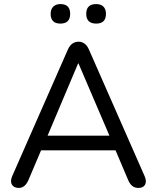

<svg xmlns="http://www.w3.org/2000/svg" viewBox="-20 -917 771 944"><path d="M453 -801Q404 -801 404 -849Q404 -897 453 -897Q476 -897 488.5 -884.5Q501 -872 501 -849Q501 -801 453 -801ZM277 -801Q229 -801 229 -849Q229 -872 242 -884.5Q255 -897 277 -897Q325 -897 325 -849Q325 -801 277 -801ZM73 7Q48 7 38.5 -9.5Q29 -26 40 -51L314 -674Q323 -694 336.5 -703Q350 -712 366 -712Q382 -712 395 -703Q408 -694 417 -674L691 -51Q702 -26 693.5 -9.5Q685 7 661 7Q642 7 630 -3Q618 -13 610 -32L548 -178H182L120 -32Q103 7 73 7ZM364 -605 214 -250H518L366 -605Z"/></svg>

Font: Chiron GoRound TC N
Style: Regular
Weight: 350
Designer: Ryoko NISHIZUKA 西塚涼子 (kana, bopomofo & ideographs); Paul D. Hunt (Latin, Greek & Cyrillic); Sandoll Communications 산돌커뮤니
Foundry: Adobe
Version: Version 1.000;hotconv 1.1.1;makeotfexe 2.6.0